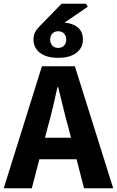

<svg xmlns="http://www.w3.org/2000/svg" viewBox="-26 -1006 625 1026"><path d="M-6 0 198 -652H374L579 0H423L338 -330Q324 -379 311 -434Q298 -489 285 -540H281Q270 -489 257 -434Q244 -379 230 -330L144 0ZM128 -155V-270H442V-155ZM285 -697Q222 -697 187.5 -724Q153 -751 153 -794Q153 -818 161.5 -834Q170 -850 187 -867L303 -986H434L443 -970L298 -871L300 -886Q352 -886 384.5 -863.5Q417 -841 417 -794Q417 -751 382.5 -724Q348 -697 285 -697ZM285 -750Q305 -750 316.5 -762.5Q328 -775 328 -794Q328 -814 316.5 -826.5Q305 -839 285 -839Q265 -839 253.5 -826.5Q242 -814 242 -794Q242 -775 253.5 -762.5Q265 -750 285 -750Z"/></svg>

Font: Source Sans 3 ExtraLight
Style: Bold
Weight: 700
Version: Version 3.052;hotconv 1.1.0;makeotfexe 2.6.0